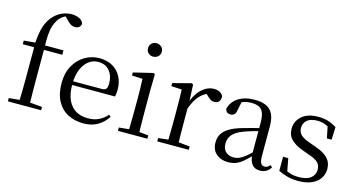

<svg xmlns="http://www.w3.org/2000/svg" viewBox="-86 -1179 2898 1557"><g transform="rotate(15 1363.5 -400.5)"><path d="M36.2 0V-27.8L152.1 -38.6H192L315 -27.8V0ZM124.7 0Q126.7 -56.6 127.6 -114.3Q128.5 -171.9 128.5 -228.5V-478.9H33.1V-509.4L158.4 -520.4L127.7 -504.6L127.9 -510.5Q133 -606.3 154.3 -664.5Q175.7 -722.8 215.6 -760.1Q247.2 -789.4 282.3 -802.9Q317.4 -816.5 354.1 -816.5Q390.5 -816.5 418.8 -803.1Q447.1 -789.8 454.7 -763.8Q453.7 -746.4 440.7 -734.5Q427.8 -722.6 405.4 -722.6Q385.9 -722.6 368.4 -733.2Q350.9 -743.8 330.2 -766.1L303 -794.5V-803.5H344.3V-794.7Q315.8 -792.3 290.7 -775.6Q265.6 -759 250 -733.9Q233.8 -709.1 224.1 -678.1Q214.4 -647.1 211.5 -602.5Q208.5 -557.9 210.7 -492.6V-228.5Q210.7 -171.9 211.7 -114.3Q212.7 -56.6 213.9 0ZM170.2 -478.9V-516H364.8V-478.9Z M673.3 14.6Q599.5 14.6 541.6 -15.4Q483.7 -45.5 451.1 -106.2Q418.4 -167 418.4 -256.8Q418.4 -341.1 452.5 -402.5Q486.6 -463.8 542.8 -497.2Q599 -530.6 664.9 -530.6Q730.2 -530.6 776.4 -503.3Q822.6 -475.9 847.1 -429.2Q871.7 -382.4 871.7 -323.2Q871.7 -286.8 865.4 -262.9H456.6V-294.2H747.3Q773.6 -294.2 783 -308.2Q792.3 -322.1 792.3 -352.3Q792.3 -416.2 758.2 -457.5Q724.2 -498.8 662.6 -498.8Q618.8 -498.8 583 -471.6Q547.1 -444.5 526 -392.8Q504.9 -341.2 504.9 -268.7Q504.9 -188 529.4 -135.9Q553.9 -83.8 596.9 -59.4Q640 -35 695.5 -35Q748.5 -35 787.8 -53.7Q827.2 -72.3 857.7 -108.1L873.6 -94.3Q841 -43.5 791 -14.4Q741 14.6 673.3 14.6Z M960.3 0V-27.8L1070.1 -38.6H1101.5L1207.3 -27.8V0ZM1043.3 0Q1044.3 -24.4 1045.2 -65.3Q1046.1 -106.3 1046.6 -150.7Q1047.1 -195.1 1047.1 -228.5V-288.8Q1047.1 -339.6 1046.2 -380.6Q1045.3 -421.6 1043.3 -458.9L954.3 -463V-488.6L1118.7 -528L1130.9 -519.8L1128.5 -380.2V-228.5Q1128.5 -195.1 1129 -150.7Q1129.5 -106.3 1130.1 -65.3Q1130.7 -24.4 1131.7 0ZM1079.8 -655Q1055.9 -655 1039.1 -670.5Q1022.3 -686 1022.3 -711.1Q1022.3 -735.9 1039.1 -751.8Q1055.9 -767.7 1079.8 -767.7Q1103.2 -767.7 1120.7 -751.8Q1138.2 -735.9 1138.2 -711.1Q1138.2 -686 1120.7 -670.5Q1103.2 -655 1079.8 -655Z M1290.5 0V-27.8L1400.6 -39.6H1441.9L1554.9 -27.8V0ZM1372.9 0Q1374.1 -24.4 1374.6 -65.3Q1375.1 -106.3 1375.6 -150.7Q1376.1 -195.1 1376.1 -228.5V-289.4Q1376.1 -341 1375.5 -380.9Q1374.9 -420.7 1372.9 -457.5L1284.8 -462.4V-487.9L1438.9 -528L1451.9 -519.8L1458.3 -379V-378V-228.5Q1458.3 -195.1 1458.8 -150.7Q1459.3 -106.3 1459.8 -65.3Q1460.3 -24.4 1461.3 0ZM1457.5 -318.6 1435.9 -371H1453.7Q1469.2 -419.5 1496.1 -455.5Q1523 -491.4 1556.4 -511Q1589.8 -530.6 1625 -530.6Q1653.9 -530.6 1675.7 -519.1Q1697.6 -507.7 1704.6 -485.6Q1704.4 -459.5 1692 -444.3Q1679.7 -429.1 1652.7 -429.1Q1634.2 -429.1 1619.3 -438.7Q1604.5 -448.4 1586.8 -466.9L1563.8 -488.8L1609.3 -487.2Q1557 -473 1520.4 -432.7Q1483.8 -392.5 1457.5 -318.6Z M1886.7 14.6Q1827.5 14.6 1788.1 -19.1Q1748.6 -52.8 1748.6 -115.1Q1748.6 -153.9 1765.8 -184.3Q1782.9 -214.6 1822.4 -239Q1861.9 -263.5 1927.9 -282.3Q1969.8 -294.9 2015.8 -306.7Q2061.8 -318.5 2101.8 -327.7V-303.3Q2061.8 -293.3 2020.7 -281.5Q1979.6 -269.7 1945.6 -257Q1882.3 -233.6 1855.6 -201.7Q1828.9 -169.7 1828.9 -128.2Q1828.9 -81.6 1854.5 -58Q1880.2 -34.4 1922.1 -34.4Q1944.6 -34.4 1966.6 -43.3Q1988.6 -52.2 2016.7 -74.2Q2044.7 -96.3 2082.8 -134.4L2091.5 -87.1H2067.9Q2036.7 -53.7 2009.5 -31.1Q1982.2 -8.4 1953.1 3.1Q1924 14.6 1886.7 14.6ZM2153.8 13.6Q2109.1 13.6 2086.8 -16.6Q2064.5 -46.7 2061.2 -99.7V-103.3V-359Q2061.2 -415 2049.1 -445.3Q2036.9 -475.6 2011.7 -487.6Q1986.6 -499.6 1947 -499.6Q1918.3 -499.6 1889.1 -491.4Q1859.9 -483.2 1826.7 -464.7L1870.2 -491.9L1853.8 -412.7Q1850.2 -386 1837.7 -375.2Q1825.1 -364.3 1806.4 -364.3Q1770.2 -364.3 1762.5 -399.7Q1777.4 -461 1831.1 -495.8Q1884.8 -530.6 1969.2 -530.6Q2056.5 -530.6 2098.8 -489.2Q2141 -447.8 2141 -354.6V-107.7Q2141 -60.8 2152.1 -44.2Q2163.1 -27.5 2183.4 -27.5Q2196 -27.5 2206 -33.2Q2216 -38.8 2228.4 -52.1L2244.1 -36.7Q2228.2 -10.7 2205.6 1.4Q2183 13.6 2153.8 13.6Z M2475.4 14.6Q2426.9 14.6 2388 4.5Q2349.1 -5.6 2308.2 -25.1L2308.3 -143.7H2351.8L2375.5 -18.1L2338.9 -20.3V-56.3Q2367.4 -37.5 2398.2 -27.4Q2428.9 -17.3 2472.7 -17.3Q2539.2 -17.3 2572.8 -44.1Q2606.5 -70.9 2606.5 -113.5Q2606.5 -150.2 2583.8 -173.6Q2561.2 -197 2499.6 -216.4L2447.9 -235.4Q2387.2 -257 2351.6 -291.4Q2316 -325.9 2316 -382Q2316 -445.2 2364.4 -487.9Q2412.8 -530.6 2503.1 -530.6Q2548.4 -530.6 2583.5 -519.9Q2618.7 -509.2 2656.4 -486.4L2652.6 -379.4H2612.9L2589.1 -495.5L2620.5 -490.1V-457.8Q2589.7 -479.4 2561.9 -488.7Q2534.2 -498.1 2503.1 -498.1Q2446.1 -498.1 2416.9 -473.1Q2387.7 -448 2387.7 -408.5Q2387.7 -372 2411.7 -349.5Q2435.6 -327 2490.5 -308.4L2540.8 -290.4Q2616.6 -264 2648.7 -228.1Q2680.7 -192.1 2680.7 -139.6Q2680.7 -96.6 2657.5 -61.4Q2634.3 -26.2 2588.9 -5.8Q2543.5 14.6 2475.4 14.6Z"/></g></svg>

Font: Noto Serif KR ExtraLight
Style: Regular
Weight: 200
Designer: Ryoko NISHIZUKA 西塚涼子 (kana & ideographs); Frank Grießhammer (Latin, Greek & Cyrillic); Wenlong ZHANG 张文龙 (bopomofo); San
Foundry: Adobe
Version: Version 2.002-H1;hotconv 1.1.0;makeotfexe 2.6.0